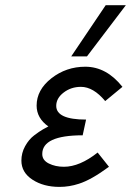

<svg xmlns="http://www.w3.org/2000/svg" viewBox="-20 -714 508 745"><path d="M63 -90.8Q63 -120.6 77.4 -146.7Q91.8 -172.9 112.3 -188.5Q132.8 -204.1 147 -212.2Q161.1 -220.2 167 -223.1H168Q122.1 -255.4 122.1 -304.2Q122.1 -365.2 179.4 -410.2Q236.8 -455.1 311 -455.1Q393.1 -455.1 455.1 -377L388.2 -321.8Q342.3 -377 293.9 -377Q255.9 -377 227.1 -355Q198.2 -333 198.2 -303.2Q198.2 -250 314 -250L300.8 -189Q143.6 -189 144 -116.2Q144 -92.3 169.4 -79.6Q194.8 -66.9 228 -66.9Q289.1 -66.9 358.9 -122.1L402.8 -66.9Q334 -16.1 286.1 -1Q249 11.2 210.9 11.2Q148.9 11.2 106 -16.8Q63 -44.9 63 -90.8ZM256.3 -495.1 390.1 -693.8H468.3L317.4 -495.1Z"/></svg>

Font: CMU Sans Serif
Style: Oblique
Weight: 500
Italic angle: -12°
Version: Version 0.7.0